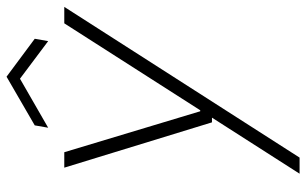

<svg xmlns="http://www.w3.org/2000/svg" viewBox="-190 -518 913 572"><g transform="rotate(-90 266.0 -231.5)"><path d="M35 205 202 -56H188L53 -496H99L221 -91H224L483 -496H532L83 205ZM172 -544 179 -584 324 -668 437 -584 430 -544 318 -628Z"/></g></svg>

Font: DM Sans 36pt ExtraLight
Style: Italic
Weight: 250
Italic angle: -10°
Designer: Colophon Foundry, Jonny Pinhorn
Foundry: Colophon Foundry
Version: Version 4.004;gftools[0.9.30]